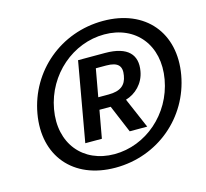

<svg xmlns="http://www.w3.org/2000/svg" viewBox="-108 -853 1079 1006"><g transform="rotate(-15 431.5 -350.0)"><path d="M533 -730C303 -730 115 -570 76 -350C37 -130 169 30 399 30C629 30 817 -130 856 -350C895 -570 763 -730 533 -730ZM521 -660C691 -660 798 -530 766 -350C734 -170 582 -40 412 -40C242 -40 134 -170 166 -350C198 -530 351 -660 521 -660ZM354 -565 278 -135H368L395 -285H456L519 -135H614L543 -300C596 -315 644 -360 655 -425C670 -510 625 -565 500 -565ZM489 -500C554 -500 574 -475 565 -425C557 -375 527 -350 462 -350H406L433 -500Z"/></g></svg>

Font: Scada
Style: Italic
Weight: 400
Designer: Jovanny Lemonad
Foundry: Jovanny Lemonad
Version: Version 3.005